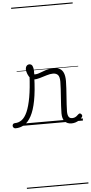

<svg xmlns="http://www.w3.org/2000/svg" viewBox="-174 -1138 836 1766"><g transform="rotate(-5 243.5 -255.0)"><path d="M-55 17Q-67 17 -73.5 9.5Q-80 2 -80.5 -7Q-81 -16 -75 -23.5Q-69 -31 -57 -31Q-23 -31 6 -52Q35 -73 57 -122.5Q79 -172 94 -255Q109 -338 115 -463L157 -441Q153 -310 136 -221.5Q119 -133 90.5 -80.5Q62 -28 25 -5.5Q-12 17 -55 17ZM462 17Q441 17 425.5 10.5Q410 4 399 -8.5Q388 -21 382.5 -39.5Q377 -58 377 -84Q377 -116 379.5 -153.5Q382 -191 384.5 -230Q387 -269 389.5 -306Q392 -343 392 -374Q392 -419 376.5 -436.5Q361 -454 330 -454Q305 -454 272.5 -444Q240 -434 208 -424.5Q176 -415 150 -415Q134 -415 119.5 -431.5Q105 -448 95.5 -471.5Q86 -495 86 -514Q86 -527 90 -536.5Q94 -546 102 -552Q110 -558 121 -558Q142 -558 150.5 -539Q159 -520 159 -493Q159 -486 159 -478Q159 -470 159 -462Q182 -460 210 -471Q238 -482 271.5 -493Q305 -504 339 -504Q375 -504 398 -491Q421 -478 432.5 -449.5Q444 -421 444 -376Q444 -345 441.5 -308.5Q439 -272 436.5 -233.5Q434 -195 431.5 -160Q429 -125 429 -96Q429 -64 439 -47.5Q449 -31 471 -31Q482 -31 492 -34Q502 -37 512 -44.5Q522 -52 532 -62Q539 -68 545.5 -67.5Q552 -67 558 -60Q564 -54 565 -47.5Q566 -41 562 -34Q551 -19 534.5 -7Q518 5 499.5 11Q481 17 462 17ZM0 571H568V581H0ZM0 -20H568V0H0ZM0 -505H568V-500H0ZM0 -1091H568V-1081H0Z"/></g></svg>

Font: Playwrite PT Guides
Style: Regular
Weight: 400
Designer: Veronika Burian, José Scaglione
Foundry: TypeTogether
Version: Version 1.003